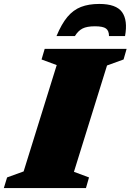

<svg xmlns="http://www.w3.org/2000/svg" viewBox="-50 -955 664 975"><path d="M238 -624.5 161 -653 177 -707H593L577.5 -653L493.5 -622.5L325.5 -82.5L402 -54L386.5 0H-30.5L-14 -54L70 -84.5ZM432 -821.5Q391.5 -821.5 369.2 -810.2Q347 -799 330.5 -772H237Q262.5 -833.5 292.2 -869Q322 -904.5 361.2 -919.8Q400.5 -935 454 -935Q540 -935 569.8 -893.5Q599.5 -852 585 -772H503.5Q503.5 -799 488.2 -810.2Q473 -821.5 432 -821.5Z"/></svg>

Font: Newsreader 6pt ExtraBold
Style: Italic
Weight: 800
Italic angle: -17°
Designer: Hugues Gentile
Foundry: Production Type
Version: Version 1.003; ttfautohint (v1.8.3)